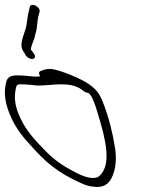

<svg xmlns="http://www.w3.org/2000/svg" viewBox="-138 -741 619 772"><path d="M-92 -266C-74 -226 -44 -187 -16 -158C11 -127 42 -95 74 -71C102 -49 125 -36 156 -20C181 -8 208 7 233 9C279 17 299 -3 310 -24C327 -57 333 -102 323 -155C315 -206 299 -272 275 -332C261 -368 247 -383 219 -403C193 -422 108 -459 67 -464C56 -464 46 -463 38 -460L27 -456C18 -454 16 -445 24 -434C15 -433 6 -433 -1 -433C-22 -435 -46 -438 -68 -438C-102 -438 -112 -426 -115 -401C-123 -367 -118 -322 -92 -266ZM-56 -266C-80 -316 -81 -351 -75 -382C-71 -397 -73 -402 -53 -402C-31 -402 -8 -399 14 -397C72 -397 140 -415 189 -382C198 -375 205 -368 216 -368C227 -361 232 -350 239 -333C244 -320 250 -304 255 -285C287 -182 313 -77 260 -32C245 -21 219 -25 196 -34C173 -42 149 -57 127 -69C102 -84 72 -106 50 -129C13 -167 -30 -209 -56 -266ZM-41 -530 -35 -519C-18 -495 15 -501 -2 -526L-10 -537C-13 -540 -15 -543 -14 -544C-14 -549 -10 -557 -7 -568C-2 -581 3 -593 4 -604C12 -623 11 -654 16 -675L21 -693C27 -712 -12 -733 -18 -714L-22 -697C-28 -676 -29 -645 -35 -625C-44 -593 -64 -558 -41 -530Z"/></svg>

Font: Stray Cat
Style: OpSuObl
Weight: 400
Version: Version 1.0